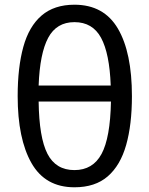

<svg xmlns="http://www.w3.org/2000/svg" viewBox="-20 -785 634 815"><path d="M296 10Q172 10 113.5 -93Q55 -196 55 -377Q55 -499 79 -586Q103 -673 156.5 -719Q210 -765 296 -765Q421 -765 480.5 -663.5Q540 -562 540 -377Q540 -256 515.5 -169.5Q491 -83 437.5 -36.5Q384 10 296 10ZM144 -422H450Q445 -558 409 -624.5Q373 -691 296 -691Q220 -691 184.5 -624.5Q149 -558 144 -422ZM296 -63Q374 -63 411 -131.5Q448 -200 451 -354H144Q146 -201 181.5 -132Q217 -63 296 -63Z"/></svg>

Font: Noto Sans Living
Style: Regular
Weight: 400
Designer: Monotype Design Team
Foundry: Monotype Imaging Inc.
Version: Version 2.013; ttfautohint (v1.8.4.7-5d5b)